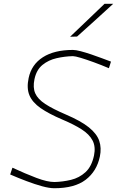

<svg xmlns="http://www.w3.org/2000/svg" viewBox="-20 -990 621 1019"><path d="M268 9Q242 9 203.5 -1.5Q165 -12 120.8 -28.8Q76.5 -45.5 34 -64L46 -100Q115 -68 173 -46Q231 -24 269 -24Q313 -25 356.8 -35.5Q400.5 -46 433.5 -76Q466.5 -106 479 -165Q488.5 -211.5 471.2 -244.5Q454 -277.5 413.2 -303.5Q372.5 -329.5 312 -355Q239 -386 195.2 -416.5Q151.5 -447 136 -484.8Q120.5 -522.5 132 -576Q147 -647.5 207.5 -686.2Q268 -725 367 -725Q382.5 -725 408.2 -718.2Q434 -711.5 463.5 -701.5Q493 -691.5 521 -681Q549 -670.5 569 -663L558 -628Q518 -645 478.2 -659.5Q438.5 -674 408.5 -683Q378.5 -692 367 -692Q323.5 -691 280.5 -681.2Q237.5 -671.5 205.5 -645.5Q173.5 -619.5 163 -570Q153.5 -525.5 167 -494.8Q180.5 -464 220.2 -438Q260 -412 330 -382Q409.5 -348 451.8 -314Q494 -280 506.8 -242.2Q519.5 -204.5 510 -159Q493.5 -81 434.8 -36Q376 9 268 9ZM352 -795Q399.5 -840 444.2 -883Q489 -926 535 -970H581Q533 -926 485.5 -882.8Q438 -839.5 389 -796Z"/></svg>

Font: Commissioner Loud Thin
Style: Italic
Weight: 100
Italic angle: -12°
Designer: Kostas Bartsokas
Foundry: Kostas Bartsokas
Version: Version 1.000; ttfautohint (v1.8.3)